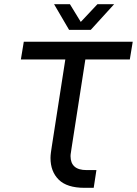

<svg xmlns="http://www.w3.org/2000/svg" viewBox="-20 -900 656 920"><path d="M385 0Q301 0 261.5 -39Q222 -78 222 -143Q222 -155 224 -169.5Q226 -184 228 -197L293 -615H80L94 -700H616L602 -615H389L323 -191Q322 -181 320 -170.5Q318 -160 318 -152Q318 -119 337 -102Q356 -85 395 -85H442L429 0ZM311 -757 239 -880H315L367 -795L447 -880H527L415 -757Z"/></svg>

Font: MuseoModerno
Style: Italic
Weight: 400
Italic angle: -9°
Designer: Pablo Cosgaya, Héctor Gatti, Marcela Romero, and the Authors of The MuseoModerno Project.
Foundry: Omnibus-Type Team
Version: Version 1.003